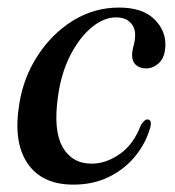

<svg xmlns="http://www.w3.org/2000/svg" viewBox="-20 -478 462 508"><path d="M287 -432Q254.5 -432 222.5 -405.5Q190.5 -379 166.2 -332Q142 -285 133.5 -223.5Q120.5 -133.5 145.5 -89.2Q170.5 -45 222.5 -45Q260.5 -45 297 -70.5Q333.5 -96 353 -147.5Q363 -162.5 370 -162Q382.5 -161.5 378 -142.5Q367 -101.5 339.5 -66.8Q312 -32 270 -10.8Q228 10.5 174 10.5Q91 10.5 52.8 -45.8Q14.5 -102 31 -203Q42 -273 79.8 -331Q117.5 -389 173.2 -423.5Q229 -458 295 -458Q356.5 -458 388 -427.5Q419.5 -397 417.5 -355Q416 -326 400.8 -311.5Q385.5 -297 366.5 -297Q349.5 -297 339.2 -306.5Q329 -316 329.5 -332Q330 -345.5 333.8 -358.2Q337.5 -371 337.5 -386.5Q337.5 -406 324.2 -419Q311 -432 287 -432Z"/></svg>

Font: Fraunces 72pt S000
Style: Italic
Weight: 400
Italic angle: -16°
Version: Version 1.000; ttfautohint (v1.8.3)